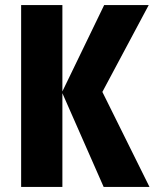

<svg xmlns="http://www.w3.org/2000/svg" viewBox="-20 -734 607 754"><path d="M567 0H387L225 -368V0H63V-714H225V-375L389 -714H564L382 -373Z"/></svg>

Font: Noto Sans Display Condensed ExtraBold
Style: Regular
Weight: 800
Width: 3
Designer: Monotype Design Team
Foundry: Monotype Imaging Inc.
Version: Version 2.003